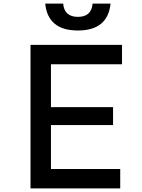

<svg xmlns="http://www.w3.org/2000/svg" viewBox="-20 -1050 790 1070"><path d="M150 0V-800H660V-692H264V-453H610V-353H264V-108H650V0ZM332 -1030Q335 -993 356 -974.5Q377 -956 414 -956Q452 -956 472.5 -974.5Q493 -993 496 -1030H596Q589 -956 543.5 -918Q498 -880 414 -880Q330 -880 284.5 -918Q239 -956 232 -1030Z"/></svg>

Font: Martian Mono SemiExpanded
Style: Regular
Weight: 400
Width: 6
Monospace: yes
Designer: Roman Shamin
Foundry: Evil Martians
Version: Version 1.000